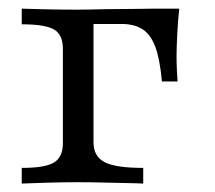

<svg xmlns="http://www.w3.org/2000/svg" viewBox="-20 -435 509 455"><path d="M31.5 0V-37.1Q87.1 -37.1 108.1 -50Q129 -62.9 129 -95.2V-319.4Q129 -353.2 107.7 -365.3Q86.3 -377.4 31.5 -377.4V-414.5Q50 -413.7 88.7 -412.9Q127.4 -412.1 164.5 -412.1Q175.8 -412.1 194.4 -412.5Q212.9 -412.9 234.7 -413.3Q256.5 -413.7 277.8 -413.7Q299.2 -413.7 316.5 -414.1Q333.9 -414.5 343.5 -414.5H404.8Q401.6 -385.5 400 -353.6Q398.4 -321.8 398.4 -301.6Q398.4 -283.9 399.2 -268.5Q400 -253.2 400.8 -241.9H363.7Q358.9 -295.2 348 -324.2Q337.1 -353.2 317.7 -365.7Q298.4 -378.2 268.5 -378.2H199.2L201.6 -380.6V-97.6Q201.6 -64.5 227.8 -50.8Q254 -37.1 319.4 -37.1V0Q304.8 -0.8 279.4 -1.2Q254 -1.6 224.2 -2.4Q194.4 -3.2 165.3 -3.2Q126.6 -3.2 88.7 -2Q50.8 -0.8 31.5 0Z"/></svg>

Font: Playfair 9pt Light
Style: Regular
Weight: 300
Designer: Claus Eggers Sørensen
Foundry: Claus Eggers Sørensen
Version: Version 2.001;gftools[0.9.30]